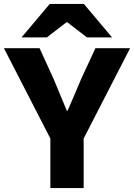

<svg xmlns="http://www.w3.org/2000/svg" viewBox="-22 -960 684 980"><path d="M235 -253 -2 -714H180L253 -554L319 -395H323L355 -469L391 -554L465 -714H642L405 -253V0H235ZM232 -940H406L550 -769H422L322 -846H317L217 -769H88Z"/></svg>

Font: Nebula Sans Bold
Style: Regular
Weight: 700
Designer: Paul D. Hunt for Adobe (as Source Sans)
Foundry: Nebula Entertainment & Broadcasting LLC
Version: Version 1.010